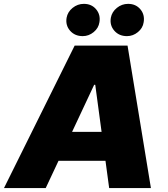

<svg xmlns="http://www.w3.org/2000/svg" viewBox="-43 -960 858 980"><path d="M190.3 0H-22.7L338.1 -727.3H608L727.3 0H514.2L495.4 -139.2H255.7ZM324.9 -286.9H475.5L443.2 -527H437.5ZM379.3 -775.6Q338.8 -775.6 314.6 -803.3Q290.5 -831 296.9 -869.3Q302.2 -899.1 327.6 -919.7Q353 -940.3 384.9 -940.3Q424.4 -940.3 447.6 -912.6Q470.9 -884.9 464.5 -846.6Q460.2 -816.8 435.2 -796.2Q410.2 -775.6 379.3 -775.6ZM605.1 -775.6Q564.6 -775.6 540.5 -803.3Q516.3 -831 522.7 -869.3Q528.1 -899.1 553.4 -919.7Q578.8 -940.3 610.8 -940.3Q650.2 -940.3 673.5 -912.6Q696.7 -884.9 690.3 -846.6Q686.1 -816.8 661 -796.2Q636 -775.6 605.1 -775.6Z"/></svg>

Font: Inter UI Black
Style: Italic
Weight: 900
Italic angle: -9.39999°
Designer: Rasmus Andersson
Foundry: rsms
Version: 3.2;8d6f07862